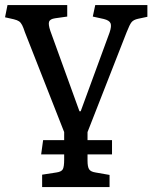

<svg xmlns="http://www.w3.org/2000/svg" viewBox="-25 -527 608 766"><path d="M143.1 219.2V169.9L200.2 161.1Q220.2 158.2 225.6 148.2Q231 138.2 231 109.9V88.9H139.2L147 32.2H231V0L74.2 -398.9Q68.4 -417 63.2 -427Q58.1 -437 51 -441.9Q43.9 -446.8 29.8 -450.2L-4.9 -458L4.9 -506.8H243.2V-460.9L194.8 -454.1Q174.8 -451.2 170.9 -440.7Q167 -430.2 175.8 -403.8L292 -83H296.9L412.1 -397Q420.9 -422.9 416 -434.3Q411.1 -445.8 389.2 -451.2L345.2 -460.9L355 -506.8H563V-460L525.9 -452.1Q507.8 -448.2 500 -438.7Q492.2 -429.2 480 -397.9L324.2 0V32.2H421.9V88.9H324.2V113.8Q324.2 138.7 330.6 148.4Q336.9 158.2 356 161.1L412.1 170.9V219.2Z"/></svg>

Font: Literata
Style: Regular
Weight: 400
Designer: Latin by Veronika Burian and Jose Scaglione. Greek by Irene Vlachou. Cyrillic by Vera Evstafieva.
Foundry: TypeTogether
Version: Version 3.002